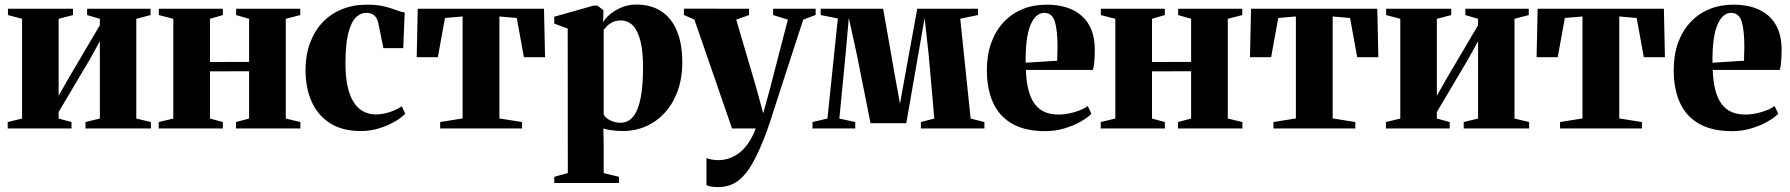

<svg xmlns="http://www.w3.org/2000/svg" viewBox="-20 -550 7662 822"><path d="M13 0V-27.5L74.5 -42.5V-469.5L14 -485.5V-512.5H292.5V-485.5L231 -469.5V-140L275 -217.5L407.5 -442V-469.5L353 -485.5V-512.5H624.5V-485.5L563.5 -469.5V-42.5L626 -27.5V0H346V-27.5L407.5 -42.5V-373.5L363.5 -294L231 -70.5V-42.5L286 -27.5V0Z M659.5 0V-27.5L722 -42.5V-469.5L660 -485.5V-512.5H934V-485.5L879 -469.5V-284.5L1046.5 -285V-469.5L991 -485.5V-512.5H1265.5V-485.5L1203.5 -469.5V-42.5L1266 -27.5V0H990.5V-27.5L1046.5 -42.5V-245L879 -244.5V-42.5L934 -27.5V0Z M1525.5 11Q1446 11 1393.5 -22.2Q1341 -55.5 1314.5 -114.5Q1288 -173.5 1288 -250Q1288 -313.5 1307 -365.2Q1326 -417 1360.5 -453.8Q1395 -490.5 1443.5 -510.2Q1492 -530 1550.5 -530Q1595 -530 1625.2 -522.5Q1655.5 -515 1676.2 -506.8Q1697 -498.5 1712.5 -496.5L1706.5 -344H1621.5L1599.5 -451.5Q1596.5 -465.5 1590 -475.2Q1583.5 -485 1573.2 -490Q1563 -495 1549.5 -495Q1522 -495 1501.8 -473.5Q1481.5 -452 1470.2 -404.2Q1459 -356.5 1459 -277.5Q1459 -219.5 1468.5 -178.2Q1478 -137 1495.2 -110.8Q1512.5 -84.5 1536.8 -72.2Q1561 -60 1589.5 -60Q1607.5 -60 1627.8 -64.5Q1648 -69 1667.2 -77Q1686.5 -85 1700 -95L1715 -63Q1701.5 -48 1672.5 -30.8Q1643.5 -13.5 1605.2 -1.2Q1567 11 1525.5 11Z M1864.5 0V-27.5L1960.5 -43V-479.5L1885 -473L1854.5 -305H1764L1768.5 -512.5H2309L2313.5 -305H2223L2192.5 -473L2118 -479.5V-43L2215 -27.5V0Z M2353 233.5V207L2411 191L2410.5 -427.5L2353 -449V-478.5L2521.5 -526H2538L2563.5 -506L2562 -454Q2569 -469 2589.2 -486.8Q2609.5 -504.5 2639.2 -517.5Q2669 -530.5 2703.5 -530.5Q2767 -530.5 2811 -501.8Q2855 -473 2878 -417.8Q2901 -362.5 2901 -283.5Q2901 -214.5 2881 -160Q2861 -105.5 2826 -67.2Q2791 -29 2745 -9Q2699 11 2646.5 11Q2621 11 2597.2 7.5Q2573.5 4 2563 0L2564.5 68.5V191L2630 207V233.5ZM2636.5 -24.5Q2669 -24.5 2690.5 -50.5Q2712 -76.5 2722.5 -129.2Q2733 -182 2733 -261.5Q2733 -319 2725.5 -357.5Q2718 -396 2705 -419.2Q2692 -442.5 2674.8 -452.5Q2657.5 -462.5 2638.5 -462.5Q2617 -462.5 2602.2 -455Q2587.5 -447.5 2578.5 -438.2Q2569.5 -429 2564.5 -423V-60Q2572.5 -44 2593.5 -34.2Q2614.5 -24.5 2636.5 -24.5Z M3054 251Q3037.5 251 3024.5 248.8Q3011.5 246.5 3004.5 242.5V127Q3013.5 130.5 3027 133Q3040.5 135.5 3055 135.5Q3082.5 135.5 3106.5 126.2Q3130.5 117 3151 99.5Q3171.5 82 3187.5 57Q3203.5 32 3215.5 0H3114L2953 -466L2908 -486V-513L3187 -512.5V-485.5L3132 -466L3218 -173.5L3247.5 -65L3275.5 -166.5L3353 -466L3290 -485.5V-512.5H3472V-486L3419 -466Q3400 -408 3379.2 -344.5Q3358.5 -281 3338.8 -220.2Q3319 -159.5 3302.8 -109Q3286.5 -58.5 3275.8 -25.8Q3265 7 3262.5 13Q3233.5 91 3204.5 144Q3175.5 197 3139.8 224Q3104 251 3054 251Z M3458.5 0V-27.5L3522.5 -42.5L3567 -471L3493.5 -485.5V-512.5H3761L3807.5 -247L3833 -105.5L3858.5 -247L3907 -512.5H4167V-485.5L4091 -470L4135.5 -42.5L4194.5 -27.5V0H3922.5V-27.5L3980 -42.5L3956 -314.5L3938.5 -473.5L3911 -315L3860 -22.5H3707L3648.5 -315.5L3614 -473.5L3600 -315.5L3573.5 -42.5L3641.5 -27.5V0Z M4455.5 11.5Q4368.5 11.5 4313 -20.5Q4257.5 -52.5 4231.2 -111.2Q4205 -170 4205 -249.5Q4205 -315 4223.8 -366.8Q4242.5 -418.5 4276.8 -455Q4311 -491.5 4357.5 -510.8Q4404 -530 4460.5 -530Q4557.5 -530 4611.5 -481.8Q4665.5 -433.5 4667 -343Q4667 -309 4665 -285.8Q4663 -262.5 4659 -250.5H4372Q4374 -199.5 4383.5 -163.5Q4393 -127.5 4410.2 -104.5Q4427.5 -81.5 4453 -70.5Q4478.5 -59.5 4512 -59.5Q4543 -59.5 4579.2 -69.8Q4615.5 -80 4637 -96L4652.5 -63Q4638 -47.5 4607.8 -30Q4577.5 -12.5 4537.8 -0.5Q4498 11.5 4455.5 11.5ZM4371 -281.5 4506 -290Q4506.5 -305.5 4506.8 -319.2Q4507 -333 4507.5 -348.5Q4507.5 -420.5 4496 -457.8Q4484.5 -495 4450.5 -495Q4434 -495 4419.5 -483.5Q4405 -472 4393.5 -446.8Q4382 -421.5 4376.2 -380.8Q4370.5 -340 4371 -281.5Z M4692.5 0V-27.5L4755 -42.5V-469.5L4693 -485.5V-512.5H4967V-485.5L4912 -469.5V-284.5L5079.5 -285V-469.5L5024 -485.5V-512.5H5298.5V-485.5L5236.5 -469.5V-42.5L5299 -27.5V0H5023.5V-27.5L5079.5 -42.5V-245L4912 -244.5V-42.5L4967 -27.5V0Z M5432 0V-27.5L5528 -43V-479.5L5452.5 -473L5422 -305H5331.5L5336 -512.5H5876.5L5881 -305H5790.5L5760 -473L5685.5 -479.5V-43L5782.5 -27.5V0Z M5913.5 0V-27.5L5975 -42.5V-469.5L5914.5 -485.5V-512.5H6193V-485.5L6131.5 -469.5V-140L6175.5 -217.5L6308 -442V-469.5L6253.5 -485.5V-512.5H6525V-485.5L6464 -469.5V-42.5L6526.5 -27.5V0H6246.5V-27.5L6308 -42.5V-373.5L6264 -294L6131.5 -70.5V-42.5L6186.5 -27.5V0Z M6659 0V-27.5L6755 -43V-479.5L6679.5 -473L6649 -305H6558.5L6563 -512.5H7103.5L7108 -305H7017.5L6987 -473L6912.5 -479.5V-43L7009.5 -27.5V0Z M7396 11.5Q7309 11.5 7253.5 -20.5Q7198 -52.5 7171.8 -111.2Q7145.5 -170 7145.5 -249.5Q7145.5 -315 7164.2 -366.8Q7183 -418.5 7217.2 -455Q7251.5 -491.5 7298 -510.8Q7344.5 -530 7401 -530Q7498 -530 7552 -481.8Q7606 -433.5 7607.5 -343Q7607.5 -309 7605.5 -285.8Q7603.5 -262.5 7599.5 -250.5H7312.5Q7314.5 -199.5 7324 -163.5Q7333.5 -127.5 7350.8 -104.5Q7368 -81.5 7393.5 -70.5Q7419 -59.5 7452.5 -59.5Q7483.5 -59.5 7519.8 -69.8Q7556 -80 7577.5 -96L7593 -63Q7578.5 -47.5 7548.2 -30Q7518 -12.5 7478.2 -0.5Q7438.5 11.5 7396 11.5ZM7311.5 -281.5 7446.5 -290Q7447 -305.5 7447.2 -319.2Q7447.5 -333 7448 -348.5Q7448 -420.5 7436.5 -457.8Q7425 -495 7391 -495Q7374.5 -495 7360 -483.5Q7345.5 -472 7334 -446.8Q7322.5 -421.5 7316.8 -380.8Q7311 -340 7311.5 -281.5Z"/></svg>

Font: Merriweather 120pt ExtraBold
Style: Regular
Weight: 800
Version: Version 2.100